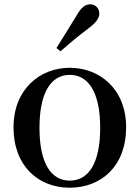

<svg xmlns="http://www.w3.org/2000/svg" viewBox="-20 -859 652 895"><path d="M305 16C452 16 568 -85 568 -265C568 -444 445 -543 305 -543C166 -543 43 -443 43 -265C43 -86 158 16 305 16ZM305 -17C217 -17 164 -100 164 -263C164 -426 217 -510 305 -510C394 -510 447 -426 447 -263C447 -100 394 -17 305 -17ZM243 -635 262 -620C300 -653 337 -685 390 -725C427 -752 443 -774 443 -796C443 -823 422 -839 401 -839C377 -839 358 -824 336 -785C299 -724 271 -680 243 -635Z"/></svg>

Font: GenKiMin2 TW SB
Style: Regular
Weight: 600
Version: Version 2.100;PS 2.1;hotconv 16.6.51;makeotf.lib2.5.65220 DE